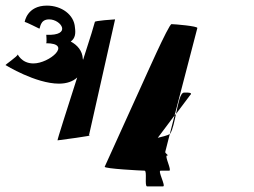

<svg xmlns="http://www.w3.org/2000/svg" viewBox="-54 -664 904 684"><path d="M-34 -432C-34 -432 73 -366 156 -366C184 -366 206 -374 221 -388C186 -278 149 -164 151 -164C151 -164 291 -182 263 -182L356 -595C352 -595 283 -590 284 -586C284 -584 266 -524 242 -451L241 -454C240 -483 221 -504 198 -516C214 -528 216 -544 213 -566C210 -612 165 -644 113 -644C42 -644 34 -586 34 -586C38 -586 86 -562 86 -562C90 -562 87 -595 121 -595C164 -595 204 -536 111 -540C110 -546 114 -510 110 -510C206 -510 122 -438 65 -438C21 -438 8 -474 9 -470C10 -464 -38 -432 -34 -432ZM319 -70C316 -63 451 -56 461 -56C471 -56 460 0 470 0H527C538 0 507 -56 518 -56H549C559 -56 531 -110 541 -110C551 -110 532 -117 535 -124L551 -187C544 -181 519 -176 508 -173L568 -253L649 -564C652 -571 567 -578 557 -578C547 -578 459 -378 455 -370ZM551 -187C552 -188 553 -188 553 -189C562 -204 567 -231 573 -258L568 -253ZM573 -258 624 -326C624 -326 638 -336 601 -334C588 -333 581 -296 573 -258Z"/></svg>

Font: Ampere
Style: SCRevIta
Weight: 400
Version: Version 1